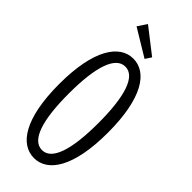

<svg xmlns="http://www.w3.org/2000/svg" viewBox="-277 -896 950 950"><g transform="rotate(45 197.5 -421.0)"><path d="M368 -335C368 -576 294 -683 198 -683C102 -683 27 -575 27 -335C27 -94 101 13 198 13C294 13 368 -94 368 -335ZM301 -335C301 -145 266 -43 198 -43C129 -43 94 -145 94 -335C94 -523 129 -627 198 -627C266 -627 301 -525 301 -335ZM96 -807 238 -721 259 -753 128 -855Z"/></g></svg>

Font: Stint Ultra Condensed
Style: Regular
Weight: 400
Width: 1
Designer: Astigmatic (AOETI)
Foundry: Astigmatic (AOETI)
Version: Version 1.000